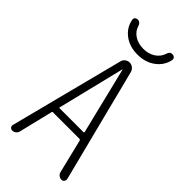

<svg xmlns="http://www.w3.org/2000/svg" viewBox="-285 -1001 1069 1069"><g transform="rotate(45 250.0 -466.0)"><path d="M151.4 -279.3Q150.4 -277.3 151.4 -275.9Q152.3 -274.4 155.3 -274.4H342.8Q344.7 -274.4 345.7 -275.9Q346.7 -277.3 346.7 -279.3L250 -673.8Q250 -674.8 249 -674.8Q248 -674.8 248 -673.8ZM55.7 0Q45.9 0 39.6 -7.3Q33.2 -14.6 36.1 -25.4L209 -698.2Q211.9 -711.9 223.6 -721.2Q235.4 -730.5 250 -730.5Q264.6 -730.5 276.4 -721.2Q288.1 -711.9 292 -698.2L462.9 -26.4Q464.8 -16.6 459 -8.3Q453.1 0 443.4 0Q431.6 0 421.9 -7.3Q412.1 -14.6 409.2 -26.4L360.4 -226.6Q358.4 -231.4 353.5 -232.4H143.6Q138.7 -232.4 137.7 -226.6L88.9 -25.4Q85.9 -14.6 76.2 -7.3Q66.4 0 55.7 0ZM359.4 -908.2Q366.2 -932.6 385.7 -931.6Q395.5 -931.6 402.3 -925.3Q409.2 -918.9 408.2 -909.2Q398.4 -857.4 355 -824.7Q311.5 -792 249 -792Q186.5 -792 143.6 -824.7Q100.6 -857.4 91.8 -909.2Q89.8 -918.9 96.7 -925.3Q103.5 -931.6 114.3 -931.6Q132.8 -931.6 140.6 -908.2Q149.4 -877 178.7 -857.4Q208 -837.9 249.5 -837.9Q291 -837.9 320.3 -857.4Q349.6 -877 359.4 -908.2Z"/></g></svg>

Font: Rounded-L Mgen+ 1mn light
Style: Regular
Weight: 200
Designer: [Source Han Sans]
Ryoko NISHIZUKA  (kana & ideographs); Paul D. Hunt (Latin, Greek & Cyrillic); Wenlong ZHANG  (bopomofo
Version: Version 1.059.20150602